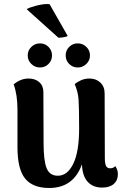

<svg xmlns="http://www.w3.org/2000/svg" viewBox="-20 -921 621 956"><path d="M567 -54Q567 -23 546.5 -5Q526 13 488 13Q443 13 416.5 -16Q390 -45 388 -103Q346 15 225 15Q143 15 105 -32Q67 -79 67 -188V-374Q67 -450 48 -501Q83 -530 122 -530Q155 -530 175.5 -512Q196 -494 196 -462L197 -208Q197 -122 212 -84Q227 -46 268 -46Q316 -46 345 -106Q374 -166 374 -280Q374 -390 371 -427.5Q368 -465 352 -502Q363 -512 382.5 -521Q402 -530 426 -530Q458 -530 479.5 -510Q501 -490 501 -456L502 -135Q502 -107 508 -95Q514 -83 528 -83Q545 -83 554 -94Q567 -75 567 -54ZM118 -645Q118 -670 136 -687.5Q154 -705 179 -705Q204 -705 221.5 -687.5Q239 -670 239 -645Q239 -620 221.5 -602.5Q204 -585 179 -585Q154 -585 136 -602.5Q118 -620 118 -645ZM307 -645Q307 -670 324.5 -687.5Q342 -705 367 -705Q392 -705 410 -687.5Q428 -670 428 -645Q428 -620 410 -602.5Q392 -585 367 -585Q342 -585 324.5 -602.5Q307 -620 307 -645ZM216 -901Q224 -901 227 -900L317 -742Q308 -735 271 -733L113 -875Q121 -882 156 -891.5Q191 -901 216 -901Z"/></svg>

Font: Arima Madurai Black
Style: Regular
Weight: 900
Designer: Joana Correia and Natanael Gama
Foundry: NDISCOVER
Version: Version 1.020